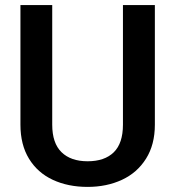

<svg xmlns="http://www.w3.org/2000/svg" viewBox="-20 -731 693 761"><path d="M593.8 -236.8Q593.8 -157.7 558.8 -102.1Q523.9 -46.4 463.4 -18.3Q402.8 9.8 327.1 9.8Q249.5 9.8 189.2 -18.3Q128.9 -46.4 95 -101.8Q61 -157.2 61 -236.8V-710.9H187V-236.8Q187 -163.6 223.9 -127.7Q260.7 -91.8 327.1 -91.8Q394.5 -91.8 430.9 -127.4Q467.3 -163.1 467.3 -236.8V-710.9H593.8Z"/></svg>

Font: Heebo Medium
Style: Regular
Weight: 500
Designer: Oded Ezer
Foundry: Meir Sadan
Version: Version 2.001; ttfautohint (v1.5.14-ce02) -l 8 -r 50 -G 200 